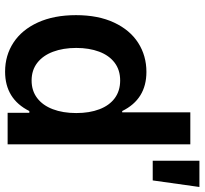

<svg xmlns="http://www.w3.org/2000/svg" viewBox="-44 -738 792 743"><g transform="rotate(90 351.5 -366.0)"><path d="M38.1 -264.6Q38.1 -350.6 66.9 -412.1Q95.7 -473.6 145.5 -505.4Q195.3 -537.1 257.8 -537.1Q363.3 -537.1 409.2 -443.4H414.1V-707H538.1V0H416V-84H409.2Q362.3 9.8 256.8 9.8Q193.8 9.8 144.3 -22.7Q94.7 -55.2 66.4 -117.2Q38.1 -179.2 38.1 -264.6ZM417 -265.6Q417 -316.9 402.3 -355.2Q387.7 -393.6 359.4 -414.6Q331.1 -435.5 291 -435.5Q250.5 -435.5 222.2 -414.1Q193.8 -392.6 179.4 -354Q165 -315.4 165 -265.6Q165 -214.8 179.7 -175.8Q194.3 -136.7 222.7 -114.7Q251 -92.8 291 -92.8Q330.6 -92.8 358.9 -114.3Q387.2 -135.7 402.1 -174.8Q417 -213.9 417 -265.6ZM601.6 -742.2H703.1L677.7 -561.5H601.6Z"/></g></svg>

Font: Pretendard Std SemiBold
Style: Regular
Weight: 600
Designer: Base glyphs from Inter by Rasmus Andersson; Hangeul glyphs from Noto Sans CJK(Source Han Sans) by Jang Soo-young and Kan
Foundry: Kil Hyung-jin
Version: Version 1.309